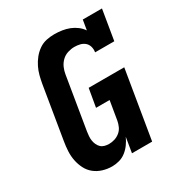

<svg xmlns="http://www.w3.org/2000/svg" viewBox="-175 -870 950 1005"><g transform="rotate(-30 300.0 -367.5)"><path d="M214 8Q185 8 157.5 -0.5Q130 -9 109 -26Q88 -43 75.5 -67.5Q63 -92 57.5 -119.5Q52 -147 53.5 -176Q55 -205 60 -234L112 -549Q116 -572 122 -595.5Q128 -619 139 -641.5Q150 -664 166 -684Q182 -704 203 -718.5Q224 -733 248 -738Q272 -743 296 -743Q319 -743 342 -739.5Q365 -736 385.5 -728Q406 -720 424 -706.5Q442 -693 454 -675L464 -735H580L550 -554H434Q437 -571 432.5 -587.5Q428 -604 416 -614.5Q404 -625 387.5 -629Q371 -633 354 -633Q334 -633 313.5 -626.5Q293 -620 277.5 -605Q262 -590 253.5 -570.5Q245 -551 242 -531L190 -216Q188 -203 187 -189.5Q186 -176 188 -163Q190 -150 195.5 -138Q201 -126 210 -117.5Q219 -109 232 -105.5Q245 -102 258 -102Q276 -102 293 -107.5Q310 -113 324 -124.5Q338 -136 345.5 -152.5Q353 -169 356 -186L375 -300H293L312 -410H527L459 0H337L352 -91Q343 -71 329.5 -52Q316 -33 297.5 -18.5Q279 -4 257 2Q235 8 214 8Z"/></g></svg>

Font: Iosevka Slab XBdExObl
Style: Regular
Weight: 800
Width: 7
Italic angle: -9°
Monospace: yes
Designer: Belleve Invis
Foundry: Belleve Invis
Version: Version 11.1.0; ttfautohint (v1.8.3)